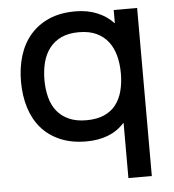

<svg xmlns="http://www.w3.org/2000/svg" viewBox="-57 -693 868 956"><g transform="rotate(-5 376.5 -215.0)"><path d="M663 210H546V-65H544Q510 -27 462 -8.5Q414 10 354 10Q279 10 222.5 -14.5Q166 -39 129 -82Q92 -125 73.5 -184.5Q55 -244 55 -315Q55 -385 73.5 -444.5Q92 -504 129.5 -547.5Q167 -591 223 -615.5Q279 -640 354 -640Q415 -640 463.5 -620Q512 -600 544 -565H546V-630H663ZM554 -313Q554 -360 543.5 -400.5Q533 -441 510 -471Q487 -501 451 -518Q415 -535 363 -535Q311 -535 275 -518Q239 -501 216 -471Q193 -441 182.5 -400.5Q172 -360 172 -313Q172 -266 182.5 -226Q193 -186 216 -157Q239 -128 275.5 -111.5Q312 -95 363 -95Q415 -95 451.5 -111Q488 -127 510.5 -156Q533 -185 543.5 -225Q554 -265 554 -313Z"/></g></svg>

Font: Sinkin Sans 500 Medium
Style: 500 Medium
Weight: 500
Designer: Keith Bates
Foundry: K-Type
Version: Sinkin Sans (version 1.0)  by Keith Bates   •   © 2014   www